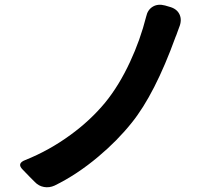

<svg xmlns="http://www.w3.org/2000/svg" viewBox="-20 -769 836 805"><path d="M126 -6 105 -27 75 -58Q49 -84 86 -98Q186 -138 275 -203Q359 -264 421 -339Q479 -410 525 -509Q568 -601 593 -700Q599 -728 620.5 -741Q642 -754 672 -746L689 -741Q721 -733 732.5 -709Q744 -685 731 -654Q728 -647 723.5 -633.5Q719 -620 716 -614Q629 -374 532 -254Q472 -179 392 -112Q303 -37 209 9Q187 19 164.5 15Q142 11 126 -6Z"/></svg>

Font: GenSenRounded TW B
Style: Regular
Weight: 700
Version: Version 1.501;PS 1;hotconv 16.6.51;makeotf.lib2.5.65220